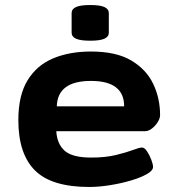

<svg xmlns="http://www.w3.org/2000/svg" viewBox="-20 -736 700 764"><path d="M335 8Q185 8 119 -58Q53 -124 53 -258Q53 -357 90 -417Q127 -477 192 -504Q257 -531 342 -531Q442 -531 502 -495.5Q562 -460 589.5 -402.5Q617 -345 617 -278Q617 -265 607.5 -250Q598 -235 584.5 -224.5Q571 -214 557 -214H204Q207 -163 237.5 -136Q268 -109 343 -109Q399 -109 440.5 -119Q482 -129 508.5 -139Q535 -149 545 -149Q555 -149 565 -134Q575 -119 582 -100.5Q589 -82 589 -72Q589 -57 564 -43Q539 -29 500 -17.5Q461 -6 417 1Q373 8 335 8ZM206 -313H474Q474 -414 342 -414Q209 -414 206 -313ZM339 -574Q300 -574 282.5 -582Q265 -590 265 -606V-684Q265 -700 282.5 -708Q300 -716 339 -716Q378 -716 395.5 -708Q413 -700 413 -684V-606Q413 -590 395.5 -582Q378 -574 339 -574Z"/></svg>

Font: Asap Expanded
Style: Bold
Weight: 700
Width: 7
Designer: Pablo Cosgaya
Foundry: Omnibus-Type
Version: Version 3.001; ttfautohint (v1.8.4.7-5d5b)